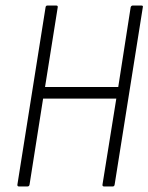

<svg xmlns="http://www.w3.org/2000/svg" viewBox="-20 -675 537 695"><path d="M49 0Q42 0 43 -7L145 -649Q146 -655 152 -655H183Q190 -655 189 -649L143 -360H408L453 -649Q455 -655 461 -655H491Q499 -655 497 -649L395 -7Q394 0 388 0H357Q350 0 351 -7L401 -318H136L87 -7Q86 0 79 0Z"/></svg>

Font: Sofia Sans Condensed Light
Style: Italic
Weight: 300
Italic angle: -9°
Version: Version 4.100